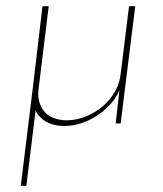

<svg xmlns="http://www.w3.org/2000/svg" viewBox="-20 -398 527 619"><path d="M188 8Q145 8 118.5 -12.5Q92 -33 85 -68L99 -77L65 201H47L85 -108L117 -378H137L104 -108Q100 -67 122 -39.5Q144 -12 193 -10Q233 -10 272 -29.5Q311 -49 337.5 -83Q364 -117 369 -160L396 -378H416L369 0H353L365 -107Q352 -76 324.5 -50Q297 -24 261 -8Q225 8 188 8Z"/></svg>

Font: Josefin Sans Thin Thin
Style: Italic
Weight: 250
Italic angle: -7°
Version: Version 2.000